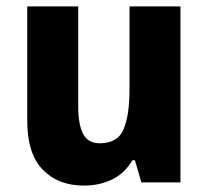

<svg xmlns="http://www.w3.org/2000/svg" viewBox="-20 -569 650 599"><path d="M543 -549V0H421L401 -69H393Q369 -28 329.5 -9Q290 10 242 10Q161 10 113 -40Q65 -90 65 -192V-549H224V-237Q224 -180 239.5 -151Q255 -122 291 -122Q347 -122 365.5 -165.5Q384 -209 384 -290V-549Z"/></svg>

Font: Noto Sans Kannada SemiCondensed ExtraBold
Style: Regular
Weight: 800
Width: 4
Designer: Jelle Bosma - Monotype Design Team
Foundry: Monotype Imaging Inc.
Version: Version 2.005; ttfautohint (v1.8.4.7-5d5b)